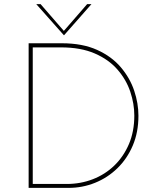

<svg xmlns="http://www.w3.org/2000/svg" viewBox="-20 -912 766 932"><path d="M119 0V-702H280Q380 -702 451 -670Q522 -638 566.5 -585.5Q611 -533 631.5 -471.5Q652 -410 652 -350Q652 -270 624.5 -205.5Q597 -141 549.5 -95Q502 -49 441 -24.5Q380 0 313 0ZM139 -19H304Q371 -19 430.5 -42Q490 -65 535 -108.5Q580 -152 606 -213Q632 -274 632 -351Q632 -408 612.5 -466.5Q593 -525 550.5 -574Q508 -623 440 -652.5Q372 -682 276 -682H139ZM177 -892 296 -755 283 -754 403 -892H424L291 -741H290L156 -892Z"/></svg>

Font: Josefin Sans Thin Thin
Style: Regular
Weight: 250
Version: Version 2.001